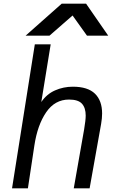

<svg xmlns="http://www.w3.org/2000/svg" viewBox="-20 -1033 640 1053"><path d="M171 -790H258L206.5 -473.5Q236 -517 281.8 -537.2Q327.5 -557.5 379.5 -557.5Q461.5 -557.5 500.8 -519.2Q540 -481 540 -410.5Q540 -385 534.5 -353L471.5 0H384.5L441.5 -324Q450 -375 450 -399Q450 -441.5 429.5 -464.2Q409 -487 358.5 -487Q281 -487 233.2 -417.2Q185.5 -347.5 168.5 -235L133 0H46ZM318.5 -1013H452L573.5 -837.5H457L378 -948L251.5 -837.5H120.5Z"/></svg>

Font: JuliaMono Italic
Style: Regular
Weight: 400
Italic angle: -9°
Monospace: yes
Designer: cormullion
Foundry: corm
Version: Version 0.049; ttfautohint (v1.8.4)